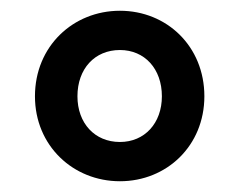

<svg xmlns="http://www.w3.org/2000/svg" viewBox="-20 -798 444 357"><path d="M203 -461C290 -461 360 -527 360 -619C360 -712 290 -778 203 -778C116 -778 45 -712 45 -619C45 -527 116 -461 203 -461ZM203 -534C156 -534 124 -569 124 -619C124 -670 156 -705 203 -705C249 -705 281 -670 281 -619C281 -569 249 -534 203 -534Z"/></svg>

Font: Source Han Sans CN
Style: Bold
Weight: 700
Designer: Ryoko NISHIZUKA 西塚涼子 (kana, bopomofo & ideographs); Paul D. Hunt (Latin, Greek & Cyrillic); Sandoll Communications 산돌커뮤니
Foundry: Adobe
Version: Version 2.001;hotconv 1.0.107;makeotfexe 2.5.65593